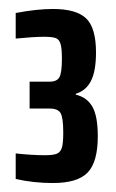

<svg xmlns="http://www.w3.org/2000/svg" viewBox="-20 -824 258 428"><path d="M15 -425V-482Q50 -478 81 -478Q99 -478 107 -481.5Q115 -485 118 -495Q121 -505 121 -528Q121 -562 115 -572Q109 -582 91 -582H46V-642H91Q107 -642 112.5 -652Q118 -662 118 -693Q118 -716 115 -726Q112 -736 104.5 -739Q97 -742 78 -742Q55 -742 15 -738V-795Q62 -804 98 -804Q150 -804 172 -783Q194 -762 194 -707Q194 -666 183 -644Q172 -622 149 -615V-613Q174 -607 186 -586Q198 -565 198 -520Q198 -463 175.5 -439.5Q153 -416 98 -416Q55 -416 15 -425Z"/></svg>

Font: Saira ExtraCondensed
Style: Bold
Weight: 700
Width: 2
Designer: Hector Gatti with collaboration of the Omnibus-Type team
Foundry: Omnibus-Type
Version: Version 0.072; ttfautohint (v1.8)